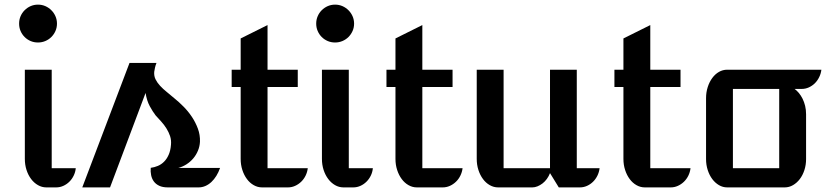

<svg xmlns="http://www.w3.org/2000/svg" viewBox="-20 -814 3616 834"><path d="M145 -629.4Q127.9 -629.4 113 -635.7Q98.1 -642.1 86.9 -653.3Q75.7 -664.6 69.3 -679.4Q63 -694.3 63 -711.4Q63 -728.5 69.3 -743.4Q75.7 -758.3 86.9 -769.5Q98.1 -780.8 113 -787.4Q127.9 -793.9 145 -793.9Q162.1 -793.9 177 -787.4Q191.9 -780.8 203.1 -769.5Q214.4 -758.3 220.9 -743.4Q227.5 -728.5 227.5 -711.4Q227.5 -694.3 220.9 -679.4Q214.4 -664.6 203.1 -653.3Q191.9 -642.1 176.8 -635.7Q161.6 -629.4 145 -629.4ZM87.9 -511.2H204.6V-83.5H309.1Q307.6 -66.4 300 -51Q292.5 -35.6 281 -24.4Q269.5 -13.2 254.9 -6.6Q240.2 0 224.1 0H181.2Q162.1 0 145 -9.8Q127.9 -19.5 115.2 -36.4Q102.5 -53.2 95.2 -75.7Q87.9 -98.1 87.9 -124Z M542.5 -540.5H659.7Q655.3 -529.8 653.1 -519.3Q650.9 -508.8 649.9 -502Q648.4 -483.9 655.8 -469.2Q663.1 -454.6 675.5 -441.2Q688 -427.7 704.3 -414.6Q720.7 -401.4 737.8 -386.7Q757.3 -371.1 777.3 -350.8Q797.4 -330.6 813.5 -306.4Q829.6 -282.2 839.6 -255.1Q849.6 -228 848.6 -198.7Q847.7 -178.2 839.8 -159.4Q832 -140.6 819.3 -125.7Q806.6 -110.8 789.8 -100.1Q772.9 -89.4 754.4 -84.5H936Q929.2 -65.4 919.7 -50Q910.2 -34.7 898.2 -23.4Q886.2 -12.2 872.1 -6.1Q857.9 0 842.8 0H709Q686.5 0 671.6 -7.1Q656.7 -14.2 648.2 -25.9Q639.6 -37.6 636.5 -53Q633.3 -68.4 634.8 -85Q650.4 -86.9 665.5 -93.3Q680.7 -99.6 692.6 -111.6Q704.6 -123.5 712.6 -141.6Q720.7 -159.7 722.7 -185.1Q724.6 -205.1 718.8 -222.7Q712.9 -240.2 703.1 -255.9Q693.4 -271.5 680.7 -285.6Q668 -299.8 655.8 -313Q643.1 -329.6 630.4 -353Q617.7 -376.5 612.3 -410.2L458 0H337.4Z M1025.4 -436H986.3V-511.2H1025.4V-647L1142.1 -705.1V-511.2H1273.4V-436H1142.1V-83.5H1316.9Q1314.9 -66.4 1307.4 -51Q1299.8 -35.6 1288.1 -24.4Q1276.4 -13.2 1261.7 -6.6Q1247.1 0 1231 0H1118.2Q1099.1 0 1082 -9.8Q1064.9 -19.5 1052.5 -36.4Q1040 -53.2 1032.7 -75.7Q1025.4 -98.1 1025.4 -124Z M1435.5 -629.4Q1418.5 -629.4 1403.6 -635.7Q1388.7 -642.1 1377.4 -653.3Q1366.2 -664.6 1359.9 -679.4Q1353.5 -694.3 1353.5 -711.4Q1353.5 -728.5 1359.9 -743.4Q1366.2 -758.3 1377.4 -769.5Q1388.7 -780.8 1403.6 -787.4Q1418.5 -793.9 1435.5 -793.9Q1452.6 -793.9 1467.5 -787.4Q1482.4 -780.8 1493.7 -769.5Q1504.9 -758.3 1511.5 -743.4Q1518.1 -728.5 1518.1 -711.4Q1518.1 -694.3 1511.5 -679.4Q1504.9 -664.6 1493.7 -653.3Q1482.4 -642.1 1467.3 -635.7Q1452.1 -629.4 1435.5 -629.4ZM1378.4 -511.2H1495.1V-83.5H1599.6Q1598.1 -66.4 1590.6 -51Q1583 -35.6 1571.5 -24.4Q1560.1 -13.2 1545.4 -6.6Q1530.8 0 1514.6 0H1471.7Q1452.6 0 1435.5 -9.8Q1418.5 -19.5 1405.8 -36.4Q1393.1 -53.2 1385.7 -75.7Q1378.4 -98.1 1378.4 -124Z M1697.8 -436H1658.7V-511.2H1697.8V-647L1814.5 -705.1V-511.2H1945.8V-436H1814.5V-83.5H1989.3Q1987.3 -66.4 1979.7 -51Q1972.2 -35.6 1960.4 -24.4Q1948.7 -13.2 1934.1 -6.6Q1919.4 0 1903.3 0H1790.5Q1771.5 0 1754.4 -9.8Q1737.3 -19.5 1724.9 -36.4Q1712.4 -53.2 1705.1 -75.7Q1697.8 -98.1 1697.8 -124Z M2050.8 -511.2H2167.5V-83.5H2369.1V-511.2H2485.4V-83.5H2584.5Q2582.5 -66.4 2575 -51Q2567.4 -35.6 2555.9 -24.4Q2544.4 -13.2 2529.8 -6.6Q2515.1 0 2499 0H2407.2L2369.1 -62Q2363.8 -48.3 2355.5 -36.9Q2347.2 -25.4 2336.7 -17.3Q2326.2 -9.3 2314.7 -4.6Q2303.2 0 2292.5 0H2143.6Q2124.5 0 2107.4 -9.8Q2090.3 -19.5 2077.9 -36.4Q2065.4 -53.2 2058.1 -75.7Q2050.8 -98.1 2050.8 -124Z M2688 -436H2648.9V-511.2H2688V-647L2804.7 -705.1V-511.2H2936V-436H2804.7V-83.5H2979.5Q2977.5 -66.4 2970 -51Q2962.4 -35.6 2950.7 -24.4Q2939 -13.2 2924.3 -6.6Q2909.7 0 2893.6 0H2780.8Q2761.7 0 2744.6 -9.8Q2727.5 -19.5 2715.1 -36.4Q2702.6 -53.2 2695.3 -75.7Q2688 -98.1 2688 -124Z M3046.9 -387.2Q3046.9 -413.1 3054.2 -435.8Q3061.5 -458.5 3074 -475.3Q3086.4 -492.2 3103 -501.7Q3119.6 -511.2 3138.7 -511.2H3547.9Q3545.9 -494.1 3538.3 -478.8Q3530.8 -463.4 3519.3 -452.1Q3507.8 -440.9 3493.2 -434.3Q3478.5 -427.7 3462.4 -427.7H3431.6Q3440.9 -420.9 3450 -410.2Q3459 -399.4 3466.1 -385.3Q3473.1 -371.1 3477.3 -354.2Q3481.4 -337.4 3481.4 -317.9V-123Q3481.4 -97.7 3474.1 -75.2Q3466.8 -52.7 3454.1 -36.1Q3441.4 -19.5 3424.6 -9.8Q3407.7 0 3388.7 0H3138.7Q3119.6 0 3103 -9.8Q3086.4 -19.5 3074 -36.1Q3061.5 -52.7 3054.2 -75.2Q3046.9 -97.7 3046.9 -123ZM3364.7 -83.5V-427.7H3163.6V-83.5Z"/></svg>

Font: Atomic Age
Style: Regular
Weight: 400
Version: Version 1.007; ttfautohint (v1.4.1) -l 6 -r 46 -G 0 -x 0 -H 